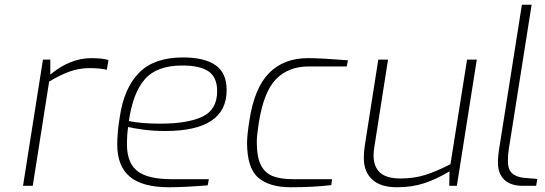

<svg xmlns="http://www.w3.org/2000/svg" viewBox="-20 -783 2298 809"><path d="M161 -532H192V-469Q276 -538 364 -538Q412 -538 437 -530L430 -489Q401 -496 357 -496Q312 -496 270.5 -480.5Q229 -465 187 -439L118 0H77Z M474 -174Q474 -226 485 -292Q503 -413 566.5 -477Q630 -541 751 -541Q841 -541 888 -508.5Q935 -476 935 -403Q935 -231 676 -231Q628 -231 586 -236.5Q544 -242 520 -248Q515 -218 515 -174Q515 -97 558.5 -62.5Q602 -28 703 -28H860L855 -2Q756 6 693 6Q580 6 527 -38.5Q474 -83 474 -174ZM895 -399Q895 -457 859 -482Q823 -507 748 -507Q641 -507 590.5 -449.5Q540 -392 523 -273Q575 -262 655 -262Q771 -262 833 -291.5Q895 -321 895 -399Z M1021 -182Q1021 -214 1031 -276Q1052 -413 1114 -475.5Q1176 -538 1277 -538Q1333 -538 1446 -529L1441 -503H1280Q1196 -503 1143.5 -450Q1091 -397 1070 -263Q1062 -212 1062 -184Q1062 -122 1079 -88Q1096 -54 1129 -41Q1162 -28 1215 -28H1379L1376 -3Q1300 6 1205 6Q1115 6 1068 -34.5Q1021 -75 1021 -182Z M1513 -117Q1513 -143 1517 -169L1574 -532H1615L1558 -168Q1554 -144 1554 -129Q1554 -81 1581 -56Q1608 -31 1667 -31Q1724 -31 1770.5 -45.5Q1817 -60 1878 -91L1948 -532H1989L1905 0H1873L1874 -61Q1819 -28 1767.5 -11Q1716 6 1652 6Q1584 6 1548.5 -26.5Q1513 -59 1513 -117Z M2078 -99Q2078 -128 2087 -180L2179 -763H2220L2129 -187Q2128 -182 2124 -156.5Q2120 -131 2120 -106Q2120 -70 2136.5 -54Q2153 -38 2185 -34L2244 -29L2239 0H2183Q2132 0 2105 -25.5Q2078 -51 2078 -99Z"/></svg>

Font: Exo ExtraLight
Style: Italic
Weight: 275
Italic angle: -9°
Designer: Natanael Gama
Foundry: Natanael Gama
Version: Version 1.500; ttfautohint (v1.6)